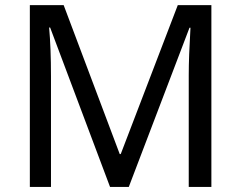

<svg xmlns="http://www.w3.org/2000/svg" viewBox="-20 -734 947 754"><path d="M485.8 0 724.1 -625H728C723.6 -549.8 721.2 -487.8 721.2 -439V0H810.1V-713.9H678.2L454.1 -128.9H450.2L230 -713.9H97.2V0H180.2V-433.1C180.2 -509.8 177.7 -573.7 172.9 -626H176.8L412.1 0Z"/></svg>

Font: Noto Reveo Sans
Style: Regular
Weight: 400
Designer: Monotype Design team
Foundry: Monotype Imaging Inc.
Version: Version 1.04